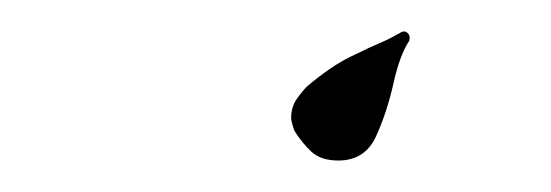

<svg xmlns="http://www.w3.org/2000/svg" viewBox="-20 -300 350 122"><path d="M195 -198Q184 -198 178 -203.5Q172 -209 167 -217Q165 -223 165 -225Q165 -232 168.5 -237Q172 -242 175 -245Q182 -251 190 -256.5Q198 -262 207 -266Q215 -270 221 -272.5Q227 -275 234 -279Q237 -281 239 -279Q241 -277 240 -274Q234 -265 230 -247Q226 -229 219 -213.5Q212 -198 195 -198Z"/></svg>

Font: The Nautigal
Style: Regular
Weight: 400
Designer: Robert E. Leuschke
Foundry: Robert E. Leuschke
Version: Version 1.100; ttfautohint (v1.8.3)